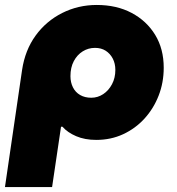

<svg xmlns="http://www.w3.org/2000/svg" viewBox="-44 -551 712 774"><path d="M-24 203 45 -269Q57 -349 99.5 -407.5Q142 -466 206.5 -498.5Q271 -531 346 -531Q426 -531 486.5 -499Q547 -467 581.5 -410.5Q616 -354 616 -278Q616 -218 595.5 -165.5Q575 -113 538.5 -73Q502 -33 452.5 -10Q403 13 344 13Q298 13 263 -2Q228 -17 208 -40H202L166 203ZM324 -157Q350 -157 372 -171.5Q394 -186 407.5 -211.5Q421 -237 421 -269Q421 -295 410.5 -315Q400 -335 382 -346.5Q364 -358 339 -358Q312 -358 289.5 -344Q267 -330 253.5 -304.5Q240 -279 240 -244Q240 -219 250 -199Q260 -179 279 -168Q298 -157 324 -157Z"/></svg>

Font: MuseoModerno Thin Black
Style: Italic
Weight: 900
Italic angle: -9°
Version: Version 1.003